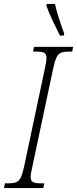

<svg xmlns="http://www.w3.org/2000/svg" viewBox="-42 -951 390 971"><path d="M-22 0 -17 -24H4Q27 -24 41 -30Q55 -36 63.5 -54Q72 -72 80 -109L185 -605Q189 -623 191 -635.5Q193 -648 193 -657Q193 -678 181.5 -684Q170 -690 145 -690H125L130 -714H328L323 -690H303Q280 -690 266 -684Q252 -678 243.5 -660Q235 -642 227 -605L122 -110Q118 -92 115.5 -79Q113 -66 113 -57Q113 -36 125 -30Q137 -24 161 -24H182L177 0ZM261 -771Q240 -813 223.5 -848Q207 -883 192 -923L195 -931H236Q242 -902 255.5 -860Q269 -818 283 -780L280 -771Z"/></svg>

Font: Noto Serif ExtraCondensed ExtraLight
Style: Italic
Weight: 200
Width: 2
Italic angle: -12°
Designer: Monotype Design Team
Foundry: Monotype Imaging Inc.
Version: Version 2.014; ttfautohint (v1.8.4.7-5d5b)